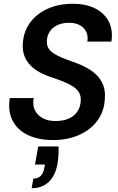

<svg xmlns="http://www.w3.org/2000/svg" viewBox="-20 -732 626 1020"><path d="M261 12Q185 12 129.5 -14Q74 -40 47.5 -90Q21 -140 32 -211H159Q152 -175 165 -147.5Q178 -120 206.5 -104.5Q235 -89 275 -89Q315 -89 345 -102Q375 -115 391.5 -140Q408 -165 409 -199Q410 -222 401 -238.5Q392 -255 375 -267.5Q358 -280 336 -290Q314 -300 289 -309Q264 -318 238 -327Q168 -352 133 -394.5Q98 -437 101 -497Q104 -562 138.5 -610Q173 -658 232 -685Q291 -712 367 -712Q435 -712 484 -688Q533 -664 557 -619Q581 -574 572 -511H444Q449 -541 438 -563.5Q427 -586 403.5 -598.5Q380 -611 347 -611Q313 -611 287 -599.5Q261 -588 245.5 -566Q230 -544 229 -515Q228 -495 235 -480.5Q242 -466 256 -455Q270 -444 289.5 -434.5Q309 -425 332.5 -416.5Q356 -408 383 -398Q416 -386 445 -369.5Q474 -353 495.5 -331Q517 -309 528.5 -279Q540 -249 537 -210Q535 -144 499.5 -94Q464 -44 402.5 -16Q341 12 261 12ZM148 268 157 217Q182 217 196.5 202Q211 187 216 157L219 142H166L183 46H291Q292 70 290.5 94Q289 118 285 140Q274 201 239 234.5Q204 268 148 268Z"/></svg>

Font: DM Sans 28pt SemiBold
Style: Italic
Weight: 600
Italic angle: -10°
Version: Version 4.004;gftools[0.9.30]